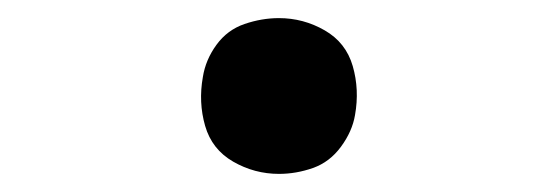

<svg xmlns="http://www.w3.org/2000/svg" viewBox="-20 -446 616 212"><path d="M288 -254Q307 -254 325.5 -260.5Q344 -267 356.5 -284Q369 -301 372 -319Q377 -347 369.5 -373Q362 -399 338.5 -412.5Q315 -426 288 -426Q269 -426 250 -419.5Q231 -413 219 -396.5Q207 -380 204 -361Q199 -333 206.5 -307Q214 -281 237.5 -267.5Q261 -254 288 -254Z"/></svg>

Font: Iosevka Sparkle Medium Oblique
Style: Regular
Weight: 500
Italic angle: -9°
Designer: Belleve Invis
Foundry: Belleve Invis
Version: Version 4.5.0; ttfautohint (v1.8.3)